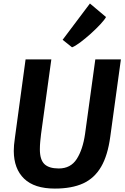

<svg xmlns="http://www.w3.org/2000/svg" viewBox="-20 -1094 732 1122"><path d="M300.5 8Q181 8 121 -49.8Q61 -107.5 60.5 -212Q60.5 -227 62 -246.2Q63.5 -265.5 67.5 -291.5L129.5 -747H280L220 -311.5Q217.5 -289.5 215.2 -267Q213 -244.5 213 -221Q213 -161 239.5 -135.2Q266 -109.5 323.5 -109.5Q393 -109.5 428.5 -165Q464 -220.5 477 -311L537 -747H686.5L624.5 -296Q609.5 -185 571 -119.5Q532 -52.5 465.8 -22.2Q399.5 8 300.5 8ZM401 -817.5 346 -861.5 505.5 -1073.5 599.5 -994.5Q592 -979.5 567.2 -952.8Q542.5 -926 510.5 -897.2Q478.5 -868.5 448.8 -846.2Q419 -824 401 -817.5Z"/></svg>

Font: Merriweather Sans Italic
Style: Bold
Weight: 700
Italic angle: -7.5°
Designer: Eben Sorkin
Foundry: Eben Sorkin
Version: Version 1.008; ttfautohint (v1.7.19-72a1) -l 8 -r 50 -G 200 